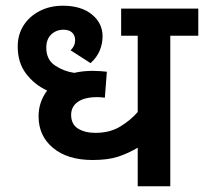

<svg xmlns="http://www.w3.org/2000/svg" viewBox="-20 -652 714 672"><path d="M674 -527H576V0H462V-135Q428 -115 393 -103.5Q358 -92 304 -92Q217 -92 166 -134Q115 -176 115 -245Q115 -270 122.5 -292.5Q130 -315 145 -335Q100 -356 71 -394.5Q42 -433 42 -489Q42 -531 62.5 -563Q83 -595 119 -613.5Q155 -632 200 -632Q264 -632 301.5 -601.5Q339 -571 339 -525Q339 -499 329 -475Q319 -451 297 -431L227 -476Q243 -491 243 -511Q243 -528 232.5 -538Q222 -548 202 -548Q177 -548 159.5 -531.5Q142 -515 142 -485Q142 -443 173 -422.5Q204 -402 240 -397Q270 -404 305 -404Q318 -404 332 -403Q346 -402 354 -401L347 -310Q335 -312 320 -312Q276 -312 252.5 -295.5Q229 -279 229 -250Q229 -217 253 -202Q277 -187 314 -187Q365 -187 401.5 -209.5Q438 -232 462 -260V-527H404V-622H674Z"/></svg>

Font: Noto Sans SemiBold
Style: Regular
Weight: 600
Designer: Monotype Design Team
Foundry: Monotype Imaging Inc.
Version: Version 2.007